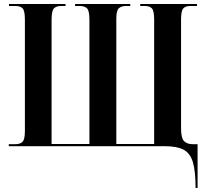

<svg xmlns="http://www.w3.org/2000/svg" viewBox="-20 -734 1040 964"><path d="M962 210Q962 126 948.5 80.5Q935 35 901.5 17.5Q868 0 808 0H24V-10H57Q81 -10 93 -22Q105 -34 105 -76V-635Q105 -680 93.5 -692Q82 -704 57 -704H25V-714H309V-704H287Q263 -704 251 -692Q239 -680 239 -635V-11H429V-634Q429 -680 417 -692Q405 -704 379 -704H357V-714H634V-704H614Q590 -704 577 -693Q564 -682 564 -640V-11H754V-635Q754 -680 742.5 -692Q731 -704 707 -704H684V-714H969V-704H936Q912 -704 900.5 -692Q889 -680 889 -635V-91Q889 -40 904.5 -25Q920 -10 948 -10H972V210Z"/></svg>

Font: Noto Serif Display Condensed
Style: Bold
Weight: 700
Width: 3
Designer: Monotype Design Team
Foundry: Monotype Imaging Inc.
Version: Version 2.009